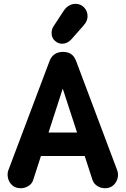

<svg xmlns="http://www.w3.org/2000/svg" viewBox="-20 -984 663 1014"><path d="M89.2 10Q61.2 10 44.1 -5.9Q27 -21.8 22.1 -44.2Q17.2 -66.8 24.2 -85.2L241.5 -661.2Q250.8 -685.8 268.9 -697.9Q287 -710 313 -710Q338.2 -710 355.6 -698.2Q373 -686.5 382.2 -661.2L598.8 -85.2Q606.5 -64.5 600.9 -42.4Q595.2 -20.2 578.1 -5.1Q561 10 534.5 10Q512.5 10 494.1 -1.6Q475.8 -13.2 468.8 -32.8L294.8 -566.8H327.8L155 -32.8Q148.8 -13.2 130 -1.6Q111.2 10 89.2 10ZM140 -160V-284.2H471.5V-160ZM307.8 -753Q287.5 -753 270 -768.4Q252.5 -783.8 252.5 -809Q252.5 -829.8 263.2 -845.8L317.2 -928.2Q330.2 -947.2 348.1 -956.2Q366 -965.2 383 -963.5Q408.2 -962.2 425.4 -943.4Q442.5 -924.5 442.5 -898.2Q442.5 -886.8 437.8 -874.5Q433 -862.2 421 -849L356.2 -775.5Q335 -753 307.8 -753Z"/></svg>

Font: National Park
Style: Regular
Weight: 400
Designer: Andrea Herstowski, Ben Hoepner
Version: Version 1.009